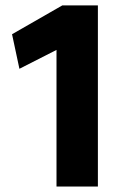

<svg xmlns="http://www.w3.org/2000/svg" viewBox="-20 -680 451 700"><path d="M336.9 0H186V-495.1V-498L50.8 -429.2L23.9 -555.2L207 -660.2H336.9Z"/></svg>

Font: Human Sans
Style: Bold
Weight: 700
Designer: Tim Radville
Foundry: Continuum
Version: Version 1.000;FEAKit 1.0